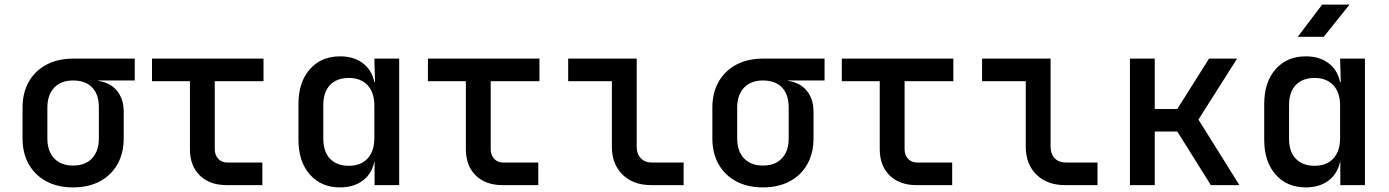

<svg xmlns="http://www.w3.org/2000/svg" viewBox="-20 -805 6040 835"><path d="M298 10Q231 10 181.5 -16.5Q132 -43 105 -91Q78 -139 78 -203V-337Q78 -401 105 -449Q132 -497 181.5 -523.5Q231 -550 298 -550H566V-455H408V-453Q459 -446 488.5 -410.5Q518 -375 518 -319V-203Q518 -139 491 -91Q464 -43 414.5 -16.5Q365 10 298 10ZM298 -85Q351 -85 380.5 -116.5Q410 -148 410 -203V-337Q410 -395 380.5 -425Q351 -455 298 -455Q245 -455 215.5 -423.5Q186 -392 186 -337V-203Q186 -148 215.5 -116.5Q245 -85 298 -85Z M965 0Q892 0 849 -42Q806 -84 806 -156V-452H641V-550H1126V-452H914V-157Q914 -131 929 -114.5Q944 -98 970 -98H1121V0Z M1459 10Q1377 10 1327.5 -46Q1278 -102 1278 -197V-352Q1278 -448 1327.5 -504Q1377 -560 1459 -560Q1518 -560 1557.5 -530.5Q1597 -501 1608 -448H1611L1608 -550H1716V0H1609V-102H1608Q1597 -49 1557.5 -19.5Q1518 10 1459 10ZM1497 -84Q1549 -84 1578.5 -115.5Q1608 -147 1608 -205V-346Q1608 -403 1578.5 -434.5Q1549 -466 1497 -466Q1445 -466 1415.5 -435.5Q1386 -405 1386 -347V-203Q1386 -145 1415.5 -114.5Q1445 -84 1497 -84Z M2165 0Q2092 0 2049 -42Q2006 -84 2006 -156V-452H1841V-550H2326V-452H2114V-157Q2114 -131 2129 -114.5Q2144 -98 2170 -98H2321V0Z M2811 0Q2734 0 2687.5 -45.5Q2641 -91 2641 -167V-452H2451V-550H2749V-167Q2749 -135 2767 -116.5Q2785 -98 2816 -98H2953V0Z M3298 10Q3231 10 3181.5 -16.5Q3132 -43 3105 -91Q3078 -139 3078 -203V-337Q3078 -401 3105 -449Q3132 -497 3181.5 -523.5Q3231 -550 3298 -550H3566V-455H3408V-453Q3459 -446 3488.5 -410.5Q3518 -375 3518 -319V-203Q3518 -139 3491 -91Q3464 -43 3414.5 -16.5Q3365 10 3298 10ZM3298 -85Q3351 -85 3380.5 -116.5Q3410 -148 3410 -203V-337Q3410 -395 3380.5 -425Q3351 -455 3298 -455Q3245 -455 3215.5 -423.5Q3186 -392 3186 -337V-203Q3186 -148 3215.5 -116.5Q3245 -85 3298 -85Z M3965 0Q3892 0 3849 -42Q3806 -84 3806 -156V-452H3641V-550H4126V-452H3914V-157Q3914 -131 3929 -114.5Q3944 -98 3970 -98H4121V0Z M4611 0Q4534 0 4487.5 -45.5Q4441 -91 4441 -167V-452H4251V-550H4549V-167Q4549 -135 4567 -116.5Q4585 -98 4616 -98H4753V0Z M4894 0V-550H5002V-331H5100L5238 -550H5360L5192 -285L5370 0H5246L5100 -233H5002V0Z M5624 -645 5730 -785H5849L5737 -645ZM5659 10Q5577 10 5527.5 -46Q5478 -102 5478 -197V-352Q5478 -448 5527.5 -504Q5577 -560 5659 -560Q5718 -560 5757.5 -530.5Q5797 -501 5808 -448H5811L5808 -550H5916V0H5809V-102H5808Q5797 -49 5757.5 -19.5Q5718 10 5659 10ZM5697 -84Q5749 -84 5778.5 -115.5Q5808 -147 5808 -205V-346Q5808 -403 5778.5 -434.5Q5749 -466 5697 -466Q5645 -466 5615.5 -435.5Q5586 -405 5586 -347V-203Q5586 -145 5615.5 -114.5Q5645 -84 5697 -84Z"/></svg>

Font: JetBrains Mono NL SemiBold
Style: Regular
Weight: 600
Designer: Philipp Nurullin, Konstantin Bulenkov
Foundry: JetBrains
Version: Version 2.304; ttfautohint (v1.8.4.7-5d5b)